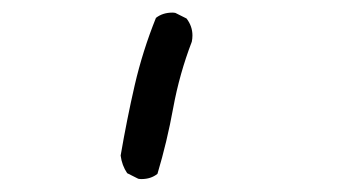

<svg xmlns="http://www.w3.org/2000/svg" viewBox="-20 -848 540 303"><path d="M203.1 -565.4Q218.3 -565.4 228.5 -573.7Q243.7 -624.5 253.4 -678Q263.2 -731.4 282.7 -782.2Q283.7 -787.1 283.7 -792Q283.7 -806.6 274.4 -818.8L256.8 -827.6Q254.4 -828.1 252 -828.1Q236.8 -828.1 226.1 -819.8Q205.1 -767.6 192.6 -713.6Q180.2 -659.7 170.4 -602.5Q172.4 -586.9 180.7 -574.7L198.2 -565.9Q200.7 -565.4 203.1 -565.4Z"/></svg>

Font: Bakudai
Style: Light
Weight: 300
Version: Version 1.48